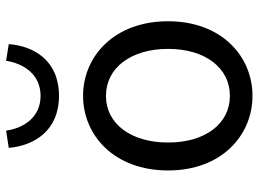

<svg xmlns="http://www.w3.org/2000/svg" viewBox="-132 -724 869 646"><g transform="rotate(-90 303.0 -401.5)"><path d="M303 13C436 13 554 -91 554 -271C554 -452 436 -557 303 -557C170 -557 52 -452 52 -271C52 -91 170 13 303 13ZM303 -63C209 -63 146 -146 146 -271C146 -396 209 -480 303 -480C397 -480 461 -396 461 -271C461 -146 397 -63 303 -63ZM303 -638C423 -638 471 -724 477 -807L421 -816C412 -758 376 -700 303 -700C230 -700 194 -758 186 -816L128 -807C135 -724 184 -638 303 -638Z"/></g></svg>

Font: Noto Sans CJK HK
Style: Regular
Weight: 400
Designer: Ryoko NISHIZUKA 西塚涼子 (kana, bopomofo & ideographs); Paul D. Hunt (Latin, Greek & Cyrillic); Sandoll Communications 산돌커뮤니
Foundry: Adobe
Version: Version 2.004;hotconv 1.0.118;makeotfexe 2.5.65603